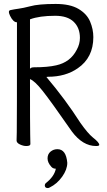

<svg xmlns="http://www.w3.org/2000/svg" viewBox="-20 -729 540 973"><path d="M222 224Q207 224 207 210Q207 204 212 199Q255 166 263 126Q248 126 240 116Q221 95 221 74Q221 52 236 39.5Q251 27 271 27Q315 27 321 96Q321 130 295 166.5Q269 203 232 221Q227 224 222 224ZM467 11Q399 11 344 -63Q237 -217 196 -268.5Q155 -320 132 -328Q132 -81 133 -48.5Q134 -16 134 1Q134 11 113 11Q98 11 81 3Q64 -5 64 -17Q64 -29 65 -58.5Q66 -88 66 -616Q47 -616 31 -649Q25 -662 25 -668Q25 -677 34 -678Q52 -682 74.5 -685Q97 -688 132 -697Q174 -709 262 -709Q335 -709 377.5 -684Q420 -659 436.5 -620Q453 -581 453 -541Q453 -437 374 -383Q312 -340 224 -340L215 -339Q313 -223 387 -107Q425 -53 451 -32Q483 -7 483 5Q483 11 467 11ZM132 -380Q136 -388 153 -388Q222 -388 265 -398Q337 -414 369 -477Q385 -506 385 -537Q385 -588 353.5 -618.5Q322 -649 260 -649Q180 -649 132 -631Z"/></svg>

Font: Moon Stars Kai HW
Style: Regular
Weight: 400
Designer: GuiWonder
Version: Version 1.101